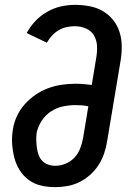

<svg xmlns="http://www.w3.org/2000/svg" viewBox="-20 -763 540 791"><path d="M207 8Q177 8 149 1.5Q121 -5 98.5 -21.5Q76 -38 61 -62Q46 -86 39 -113.5Q32 -141 30 -170Q28 -199 33 -229Q37 -257 49.5 -284Q62 -311 82 -333.5Q102 -356 127 -373Q152 -390 179.5 -400Q207 -410 235.5 -414Q264 -418 291 -418Q308 -418 324.5 -416.5Q341 -415 358 -413L377 -528Q381 -552 379.5 -575.5Q378 -599 366.5 -618Q355 -637 333.5 -646Q312 -655 288 -655Q272 -655 255 -651.5Q238 -648 222.5 -639Q207 -630 194.5 -616.5Q182 -603 173 -587L90 -627Q104 -653 125.5 -676Q147 -699 174.5 -714.5Q202 -730 231 -736.5Q260 -743 289 -743Q319 -743 348.5 -737.5Q378 -732 402.5 -718Q427 -704 445 -682Q463 -660 472 -632.5Q481 -605 481.5 -574.5Q482 -544 477 -514L421 -179Q417 -154 408.5 -129.5Q400 -105 385.5 -82.5Q371 -60 350.5 -42Q330 -24 306.5 -12.5Q283 -1 257 3.5Q231 8 207 8ZM208 -80Q229 -80 250 -88.5Q271 -97 286.5 -113.5Q302 -130 310 -151Q318 -172 322 -193L344 -325Q331 -328 317.5 -329Q304 -330 290 -330Q265 -330 239 -324.5Q213 -319 190 -304Q167 -289 151.5 -265Q136 -241 131 -216Q129 -200 129.5 -184.5Q130 -169 132 -154Q134 -139 139 -125Q144 -111 154 -100.5Q164 -90 178 -85Q192 -80 208 -80Z"/></svg>

Font: Iosevka Curly Semibold
Style: Italic
Weight: 600
Italic angle: -9°
Monospace: yes
Designer: Belleve Invis
Foundry: Belleve Invis
Version: Version 22.1.2; ttfautohint (v1.8.4)